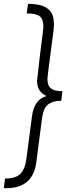

<svg xmlns="http://www.w3.org/2000/svg" viewBox="-40 -860 371 1000"><path d="M-7 120H-20L-14 70Q41 70 66 45.5Q91 21 98 -37L127 -258Q139 -342 202 -360Q153 -382 153 -439L169 -580Q186 -710 186 -719Q186 -759 168 -774.5Q150 -790 99 -790L106 -840Q137 -840 168 -833.5Q199 -827 220 -804Q241 -781 241 -732L239 -702Q207 -463 207 -449Q207 -414 225.5 -399.5Q244 -385 285 -385L279 -335Q235 -335 210.5 -316Q186 -297 179 -245L149 -14Q131 120 -7 120Z"/></svg>

Font: Tanohe Sans Light
Style: Italic
Weight: 300
Designer: Village Type and Design LLC & Cristiano Sobral
Foundry: Cooper Hewitt Smithsonian Design Museum
Version: Version 1.00;September 29, 2021;FontCreator 13.0.0.2655 64-b